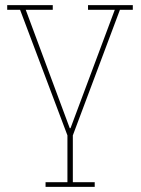

<svg xmlns="http://www.w3.org/2000/svg" viewBox="-20 -526 546 746"><path d="M157 182H242V0L58 -488H8V-506H185V-488H80L251 -28H254L426 -488H322V-506H496V-488H446L263 0V182H348V200H157Z"/></svg>

Font: IBM Plex Serif Thin
Style: Regular
Weight: 100
Designer: Mike Abbink, Paul van der Laan, Pieter van Rosmalen
Foundry: Bold Monday
Version: Version 3.001